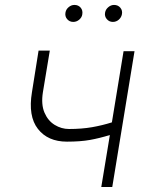

<svg xmlns="http://www.w3.org/2000/svg" viewBox="-20 -751 611 771"><path d="M520.2 -545.5 430.8 0H386.7L421.2 -208.8Q379.6 -196 341.4 -189.1Q303.3 -182.2 248.9 -182.2Q172.2 -182.2 132.3 -233.3Q92.3 -284.4 108.3 -380.7L134.9 -547.9H180L152.3 -380.7Q144.5 -331.7 158.6 -298.8Q172.6 -266 199.6 -249.5Q226.6 -233 257.1 -233Q307.9 -233 349.4 -240.2Q391 -247.5 429.3 -259.6L476.2 -545.5ZM274.1 -663Q259.2 -663 249.6 -674.2Q240.1 -685.4 242.9 -700.6Q245 -713.4 255.7 -722.3Q266.3 -731.2 278.8 -731.2Q294.7 -731.2 304 -720.2Q313.2 -709.2 310.4 -693.2Q308.9 -681.5 298.3 -672.2Q287.6 -663 274.1 -663ZM433.2 -663Q418.3 -663 408.7 -674.4Q399.1 -685.7 402 -700.6Q404.1 -713.1 414.8 -722.1Q425.4 -731.2 437.9 -731.2Q453.8 -731.2 463.2 -720Q472.7 -708.8 469.5 -693.2Q467 -680.8 456.9 -671.9Q446.7 -663 433.2 -663Z"/></svg>

Font: Inter UI Extra Light
Style: Italic
Weight: 200
Italic angle: -9.39999°
Designer: Rasmus Andersson
Foundry: rsms
Version: 3.2;8d6f07862